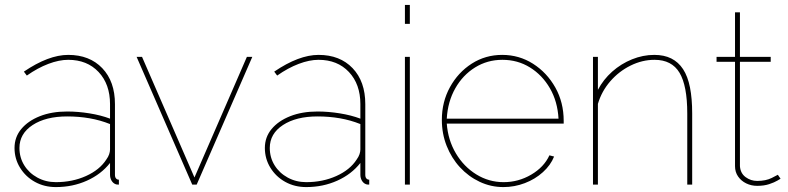

<svg xmlns="http://www.w3.org/2000/svg" viewBox="-20 -750 3200 780"><path d="M39 -149Q39 -193 66.5 -226Q94 -259 142 -278Q190 -297 253 -297Q297 -297 343.5 -289.5Q390 -282 427 -268V-327Q427 -408 380.5 -457.5Q334 -507 257 -507Q220 -507 176.5 -490.5Q133 -474 89 -443L77 -459Q127 -493 172 -510Q217 -527 257 -527Q344 -527 395.5 -473Q447 -419 447 -327V-40Q447 -30 451.5 -25Q456 -20 463 -20V0Q457 0 454 -0.5Q451 -1 449 -2Q439 -6 433 -16.5Q427 -27 427 -40V-88Q391 -42 333 -16Q275 10 207 10Q160 10 122 -11Q84 -32 61.5 -68.5Q39 -105 39 -149ZM412 -102Q420 -113 423.5 -123.5Q427 -134 427 -143V-246Q387 -262 343.5 -269.5Q300 -277 253 -277Q166 -277 112.5 -242Q59 -207 59 -149Q59 -110 78.5 -78.5Q98 -47 132 -28.5Q166 -10 207 -10Q274 -10 329.5 -35Q385 -60 412 -102Z M761 0 535 -519H557L770 -29L983 -519H1005L779 0Z M1056 -149Q1056 -193 1083.5 -226Q1111 -259 1159 -278Q1207 -297 1270 -297Q1314 -297 1360.5 -289.5Q1407 -282 1444 -268V-327Q1444 -408 1397.5 -457.5Q1351 -507 1274 -507Q1237 -507 1193.5 -490.5Q1150 -474 1106 -443L1094 -459Q1144 -493 1189 -510Q1234 -527 1274 -527Q1361 -527 1412.5 -473Q1464 -419 1464 -327V-40Q1464 -30 1468.5 -25Q1473 -20 1480 -20V0Q1474 0 1471 -0.5Q1468 -1 1466 -2Q1456 -6 1450 -16.5Q1444 -27 1444 -40V-88Q1408 -42 1350 -16Q1292 10 1224 10Q1177 10 1139 -11Q1101 -32 1078.5 -68.5Q1056 -105 1056 -149ZM1429 -102Q1437 -113 1440.5 -123.5Q1444 -134 1444 -143V-246Q1404 -262 1360.5 -269.5Q1317 -277 1270 -277Q1183 -277 1129.5 -242Q1076 -207 1076 -149Q1076 -110 1095.5 -78.5Q1115 -47 1149 -28.5Q1183 -10 1224 -10Q1291 -10 1346.5 -35Q1402 -60 1429 -102Z M1625 0V-519H1645V0ZM1625 -653V-730H1645V-653Z M2025 10Q1974 10 1928.5 -11.5Q1883 -33 1848.5 -70.5Q1814 -108 1794.5 -157.5Q1775 -207 1775 -263Q1775 -336 1808 -396Q1841 -456 1896.5 -491.5Q1952 -527 2020 -527Q2089 -527 2145.5 -491Q2202 -455 2236 -394.5Q2270 -334 2270 -259Q2270 -256 2270 -253.5Q2270 -251 2270 -248H1795Q1800 -181 1832 -127Q1864 -73 1915 -41.5Q1966 -10 2026 -10Q2086 -10 2138 -40.5Q2190 -71 2212 -119L2231 -114Q2217 -79 2185.5 -50.5Q2154 -22 2112 -6Q2070 10 2025 10ZM1795 -268H2249Q2245 -338 2214 -391.5Q2183 -445 2133 -476Q2083 -507 2021 -507Q1960 -507 1910 -476Q1860 -445 1829.5 -391Q1799 -337 1795 -268Z M2792 0H2772V-289Q2772 -402 2740.5 -454.5Q2709 -507 2639 -507Q2589 -507 2541.5 -483.5Q2494 -460 2459 -419.5Q2424 -379 2409 -328V0H2389V-519H2409V-385Q2431 -427 2467 -459Q2503 -491 2547.5 -509Q2592 -527 2638 -527Q2678 -527 2707 -512.5Q2736 -498 2755 -469Q2774 -440 2783 -395Q2792 -350 2792 -289Z M3151 -24Q3151 -24 3138.5 -16.5Q3126 -9 3105 -2Q3084 5 3056 5Q3032 5 3011.5 -5Q2991 -15 2978.5 -33Q2966 -51 2966 -75V-499H2891V-519H2966V-700H2986V-519H3111V-499H2986V-75Q2988 -46 3009 -30.5Q3030 -15 3056 -15Q3091 -15 3115 -27Q3139 -39 3140 -40Z"/></svg>

Font: Raleway Thin
Style: Regular
Weight: 100
Designer: Matt McInerney, Pablo Impallari, Rodrigo Fuenzalida
Foundry: Matt McInerney, Pablo Impallari, Rodrigo Fuenzalida
Version: Version 4.026